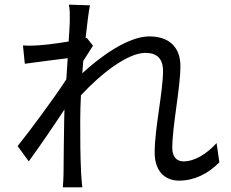

<svg xmlns="http://www.w3.org/2000/svg" viewBox="-20 -776 996 828"><path d="M914 -159C870 -111 819 -80 771 -80C738 -80 723 -105 723 -138C723 -233 758 -397 758 -491C758 -569 713 -619 624 -619C530 -619 408 -528 335 -460C337 -478 337 -496 339 -513C354 -536 370 -562 381 -579L354 -613L349 -611C356 -677 363 -730 368 -753L277 -756C282 -732 281 -707 281 -685C281 -675 279 -641 276 -597C220 -588 161 -579 104 -579C96 -579 88 -580 79 -580L87 -501C146 -509 228 -520 272 -525C270 -495 268 -465 266 -434C218 -359 109 -212 56 -146L104 -80C150 -143 212 -234 258 -304C258 -290 257 -277 257 -268C255 -163 255 -116 254 -25C254 -10 252 18 251 32H335C333 14 331 -10 330 -26C326 -111 326 -168 326 -254C326 -288 327 -325 329 -365C416 -459 531 -548 607 -548C655 -548 683 -525 683 -470C683 -379 647 -223 647 -118C647 -39 690 3 752 3C817 3 877 -26 926 -76Z"/></svg>

Font: Kinto Sans
Style: Regular
Weight: 400
Designer: Authors: Ryoko NISHIZUKA  (kana & ideographs); Paul D. Hunt (Latin, Greek & Cyrillic); Wenlong ZHANG  (bopomofo); Sandol
Foundry: Adobe Systems Incorporated, ookami Inc.
Version: Version 0.001